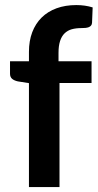

<svg xmlns="http://www.w3.org/2000/svg" viewBox="-20 -756 398 776"><path d="M97 0V-420L52.5 -427Q38 -430 29.2 -437.2Q20.5 -444.5 20.5 -458V-508.5H97V-546.5Q97 -590.5 110.2 -625.5Q123.5 -660.5 148.2 -685Q173 -709.5 208.5 -722.5Q244 -735.5 288.5 -735.5Q324 -735.5 354.5 -726L352 -664Q351.5 -657 348 -652.8Q344.5 -648.5 338.8 -646.2Q333 -644 325.5 -643.2Q318 -642.5 309.5 -642.5Q287.5 -642.5 270.2 -637.8Q253 -633 241 -621.2Q229 -609.5 222.8 -590.2Q216.5 -571 216.5 -542.5V-508.5H350V-420.5H220.5V0Z"/></svg>

Font: Lato
Style: Bold
Weight: 700
Designer: Lukasz Dziedzic with Adam Twardoch and Botio Nikoltchev
Foundry: tyPoland Lukasz Dziedzic
Version: Version 2.010; 2014-09-01; http://www.latofonts.com/; ttfaut